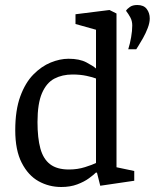

<svg xmlns="http://www.w3.org/2000/svg" viewBox="-20 -739 619 768"><path d="M225 9Q176 9 134.5 -14Q93 -37 67 -87.5Q41 -138 41 -218Q41 -298 61 -353Q81 -408 113.5 -441Q146 -474 183 -489Q220 -504 254 -504Q298 -504 325.5 -489.5Q353 -475 364 -465V-476V-494V-620L282 -643V-682L418 -699L446 -685V-70L517 -55V-16L381 4L368 -48L364 -49Q355 -40 336 -26Q317 -12 289 -1.5Q261 9 225 9ZM256 -61Q290 -61 320 -70.5Q350 -80 364 -87V-425Q352 -430 326.5 -435.5Q301 -441 270 -441Q229 -441 197.5 -424.5Q166 -408 148 -366.5Q130 -325 130 -251Q130 -187 141.5 -145Q153 -103 180.5 -82Q208 -61 256 -61ZM493 -542Q500 -564 504.5 -590Q509 -616 509 -637Q509 -655 501.5 -669Q494 -683 484 -696Q489 -704 500 -711.5Q511 -719 529 -719Q555 -719 567 -703Q579 -687 579 -665Q579 -648 571 -627Q563 -606 552 -586.5Q541 -567 533 -554.5Q525 -542 525 -542Z"/></svg>

Font: Faustina VF Beta
Style: Regular
Weight: 400
Designer: Alfonso Garcia
Foundry: Omnibus-Type
Version: Version 1.006